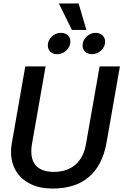

<svg xmlns="http://www.w3.org/2000/svg" viewBox="-20 -1086 717 1116"><path d="M44 -204Q44 -226 49 -256L127 -700H245L166 -250Q162 -229 162 -206Q162 -148 195 -117.5Q228 -87 294 -87Q370 -87 418.5 -129Q467 -171 480 -250L559 -700H677L599 -256Q576 -126 497.5 -58Q419 10 284 10Q212 10 157.5 -16.5Q103 -43 73.5 -91.5Q44 -140 44 -204ZM322 -1066H437L482 -912H398ZM258 -822Q258 -851 281 -873Q304 -895 334 -895Q359 -895 374 -881Q389 -867 389 -844Q389 -815 366 -793Q343 -771 312 -771Q288 -771 273 -785.5Q258 -800 258 -822ZM460 -822Q460 -851 483 -873Q506 -895 536 -895Q560 -895 575.5 -880.5Q591 -866 591 -844Q591 -815 568 -793Q545 -771 514 -771Q490 -771 475 -785.5Q460 -800 460 -822Z"/></svg>

Font: Niramit SemiBold
Style: Italic
Weight: 600
Italic angle: -10°
Designer: Katatrad Aksorn Co.,Ltd.
Foundry: Cadson Demak Co.,Ltd.
Version: Version 1.001; ttfautohint (v1.6)